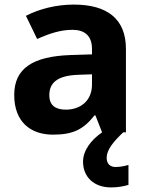

<svg xmlns="http://www.w3.org/2000/svg" viewBox="-20 -577 644 837"><path d="M445 111C445 77 472 43 517 0H529V-364C529 -494 448 -557 302 -557C225 -557 151 -538 93 -508L142 -407C193 -430 243 -447 296 -447C349 -447 381 -421 381 -364V-340L286 -337C123 -331 42 -279 42 -163C42 -45 114 10 211 10C302 10 345 -15 392 -74H396L425 0C377 33 342 79 342 128C342 194 389 240 464 240C496 240 519 235 540 229V142C527 146 505 151 484 151C461 151 445 138 445 111ZM323 -251 381 -253V-208C381 -138 331 -99 267 -99C224 -99 195 -116 195 -162C195 -214 227 -248 323 -251Z"/></svg>

Font: Noto Sans Bassa Vah
Style: Bold
Weight: 700
Designer: Monotype Design Team
Foundry: Monotype Imaging Inc.
Version: Version 2.002